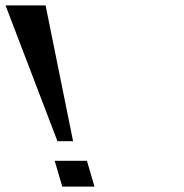

<svg xmlns="http://www.w3.org/2000/svg" viewBox="-188 -687 679 707"><path d="M23.6 -167H81.1L-20.1 -667H-167.6ZM41.2 0H159.9L132.1 -95H13.4Z"/></svg>

Font: Din Kursivschrift
Style: BreitLeft
Weight: 400
Version: Version 1.089